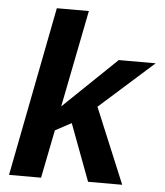

<svg xmlns="http://www.w3.org/2000/svg" viewBox="-52 -771 702 818"><g transform="rotate(5 299.0 -362.5)"><path d="M501 0H355L264 -243L195 -206L154 0H17L158 -725H295L213 -310L440 -528H598L367 -322Z"/></g></svg>

Font: Libra Sans
Style: Bold Italic
Weight: 700
Italic angle: -12°
Foundry: Context Ltd
Version: Version 1.002